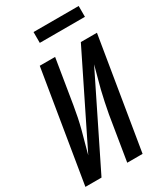

<svg xmlns="http://www.w3.org/2000/svg" viewBox="-224 -1013 952 1105"><g transform="rotate(-30 252.5 -460.5)"><path d="M4 0 125 -735H227L179 -441Q173 -404 165.5 -367.5Q158 -331 148.5 -294.5Q139 -258 128.5 -221.5Q118 -185 109 -149L398 -735H505L384 0H282L330 -294Q337 -331 344.5 -367.5Q352 -404 361 -440.5Q370 -477 380.5 -513.5Q391 -550 400 -586L111 0ZM491 -849H191V-921H491Z"/></g></svg>

Font: Iosevka Curly Semibold
Style: Italic
Weight: 600
Italic angle: -9°
Monospace: yes
Designer: Belleve Invis
Foundry: Belleve Invis
Version: Version 22.1.2; ttfautohint (v1.8.4)